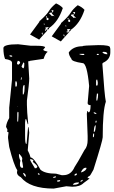

<svg xmlns="http://www.w3.org/2000/svg" viewBox="-25 -1104 671 1133"><path d="M82 -842.8 157.2 -834H188.5Q241.2 -834 241.2 -824.2L230.5 -811.5V-810.5Q230.5 -804.7 254.9 -799.8V-796.9Q242.2 -788.1 232.4 -756.8L152.3 -745.1Q152.3 -743.2 141.6 -742.2V-740.2L147.5 -640.6Q147.5 -612.3 133.8 -510.7V-485.4Q133.8 -448.2 141.6 -373L140.6 -371.1H138.7L129.9 -400.4H125L123 -379.9V-302.7Q123 -254.9 129.9 -254.9H131.8L140.6 -352.5L141.6 -353.5H143.6L147.5 -321.3L138.7 -216.8Q150.4 -195.3 155.3 -174.8Q174.8 -174.8 213.9 -102.5Q240.2 -79.1 305.7 -79.1L338.9 -70.3H348.6Q394.5 -70.3 415 -118.2Q429.7 -138.7 473.6 -218.8Q492.2 -239.3 492.2 -278.3V-300.8L487.3 -432.6L490.2 -449.2Q494.1 -449.2 496.1 -441.4H499Q508.8 -441.4 509.8 -483.4Q492.2 -483.4 492.2 -496.1L501 -596.7Q488.3 -731.4 462.9 -731.4Q396.5 -741.2 396.5 -756.8Q380.9 -778.3 380.9 -794.9Q407.2 -831.1 461.9 -831.1Q461.9 -835.9 557.6 -837.9Q624 -837.9 624 -824.2L626 -815.4V-794.9Q626 -752.9 583 -733.4L579.1 -728.5V-726.6Q591.8 -539.1 599.6 -503.9Q581.1 -450.2 581.1 -293.9Q581.1 -275.4 526.4 -102.5Q506.8 -66.4 503.9 -66.4Q496.1 -63.5 492.2 -56.6V-52.7H502.9V-51.8Q500 -45.9 468.8 -24.4Q447.3 -2 401.4 -2L366.2 -4.9L292 8.8Q151.4 8.8 97.7 -58.6Q75.2 -69.3 75.2 -86.9L77.1 -99.6Q56.6 -128.9 29.3 -237.3L22.5 -289.1V-297.9L25.4 -323.2L17.6 -326.2L18.6 -339.8L10.7 -355.5Q12.7 -378.9 29.3 -407.2V-468.8L45.9 -635.7V-733.4Q45.9 -750 4.9 -755.9Q-4.9 -781.2 -4.9 -820.3Q-4.9 -842.8 82 -842.8ZM579.1 -794.9Q589.8 -784.2 603.5 -784.2H608.4Q608.4 -797.9 589.8 -797.9H583ZM444.3 -786.1V-783.2L460 -779.3H469.7L473.6 -783.2L469.7 -786.1ZM544.9 -783.2 548.8 -779.3H555.7L558.6 -783.2L555.7 -786.1H548.8ZM31.2 -777.3V-774.4Q32.2 -769.5 41 -769.5H44.9L47.9 -772.5Q45.9 -777.3 38.1 -777.3ZM80.1 -745.1Q75.2 -736.3 75.2 -728.5L80.1 -722.7H84Q93.8 -728.5 93.8 -735.4Q90.8 -745.1 80.1 -745.1ZM113.3 -736.3 102.5 -712.9V-710.9Q107.4 -701.2 114.3 -701.2Q118.2 -707 118.2 -719.7V-731.4ZM97.7 -633.8V-632.8H100.6L104.5 -647.5H102.5Q97.7 -646.5 97.7 -633.8ZM543.9 -633.8 542 -626V-601.6L544.9 -598.6H546.9Q551.8 -599.6 551.8 -608.4V-619.1L548.8 -633.8ZM66.4 -624 65.4 -615.2V-601.6L66.4 -592.8H70.3Q75.2 -592.8 75.2 -610.4Q74.2 -624 70.3 -624ZM109.4 -574.2V-546.9H114.3Q120.1 -562.5 120.1 -585V-601.6H116.2Q110.4 -601.6 109.4 -574.2ZM546.9 -551.8 543.9 -526.4V-510.7H548.8Q553.7 -529.3 553.7 -542V-551.8ZM79.1 -476.6V-473.6H82ZM79.1 -444.3 77.1 -435.5V-386.7H82L84 -420.9V-441.4L80.1 -444.3ZM528.3 -441.4V-437.5Q528.3 -434.6 542 -430.7L543.9 -432.6V-434.6Q536.1 -441.4 530.3 -441.4ZM540 -391.6 538.1 -382.8V-380.9H543.9L544.9 -389.6V-391.6ZM528.3 -326.2H531.2Q538.1 -326.2 540 -364.3H538.1Q530.3 -362.3 528.3 -326.2ZM523.4 -302.7V-293.9H524.4Q530.3 -294.9 530.3 -307.6V-316.4H528.3Q523.4 -315.4 523.4 -302.7ZM86.9 -195.3V-188.5Q86.9 -172.9 95.7 -155.3Q92.8 -148.4 92.8 -136.7V-129.9Q94.7 -113.3 107.4 -113.3L111.3 -116.2V-118.2Q107.4 -149.4 104.5 -155.3L106.4 -166V-168Q106.4 -177.7 88.9 -195.3ZM152.3 -164.1V-162.1Q152.3 -157.2 179.7 -113.3V-111.3H188.5L195.3 -118.2V-120.1Q195.3 -127.9 168.9 -148.4V-150.4L172.9 -155.3Q168.9 -164.1 155.3 -164.1ZM453.1 -88.9 455.1 -86.9H456.1Q485.4 -97.7 485.4 -113.3L480.5 -114.3Q464.8 -114.3 453.1 -88.9ZM111.3 -80.1Q118.2 -64.5 125 -61.5H127V-66.4Q127 -76.2 114.3 -84ZM198.2 -79.1V-77.1L202.1 -73.2H209V-77.1L203.1 -82H202.1ZM414.1 -68.4H417Q425.8 -68.4 428.7 -75.2V-80.1H427.7Q414.1 -79.1 414.1 -68.4ZM289.1 -59.6V-54.7H291Q302.7 -54.7 304.7 -59.6V-63.5H302.7ZM449.2 -34.2V-32.2H451.2Q460 -32.2 462.9 -39.1V-43H461.9Q450.2 -38.1 449.2 -34.2ZM312.5 -39.1V-32.2H319.3Q328.1 -32.2 330.1 -38.1V-41H325.2ZM405.3 -15.6V-13.7H417Q441.4 -16.6 441.4 -27.3H434.6Q412.1 -27.3 405.3 -15.6ZM256.8 -933.6Q252.9 -930.7 250 -928.7Q258.8 -940.4 262.7 -942.4V-943.4H252.9L243.2 -941.4L242.2 -939.5L249 -928.7L252.9 -922.9L217.8 -883.8L206.1 -870.1L152.3 -900.4L206.1 -973.6Q207 -975.6 208 -978.5Q209 -981.4 211.9 -982.4Q251 -1017.6 264.2 -1039.6Q277.3 -1061.5 305.7 -1084Q331.1 -1073.2 345.7 -1056.6Q319.3 -975.6 264.6 -938.5V-935.5L253.9 -923.8L257.8 -933.6ZM384.8 -922.9Q380.9 -919.9 377.9 -918Q386.7 -929.7 390.6 -931.6V-932.6H380.9L371.1 -930.7L370.1 -928.7L377 -918L380.9 -912.1L345.7 -873L334 -859.4L280.3 -889.6L334 -962.9Q335 -965.8 335.9 -968.3Q336.9 -970.7 339.8 -971.7Q378.9 -1006.8 392.1 -1028.8Q405.3 -1050.8 433.6 -1073.2Q459 -1062.5 473.6 -1045.9Q447.3 -964.8 392.6 -927.7V-924.8L381.8 -913.1L385.7 -922.9ZM408.2 -1013.7Q427.7 -1035.2 410.2 -1033.2H407.2V-1030.3L413.1 -1021.5V-1020.5L408.2 -1018.6H397.5L394.5 -1015.6L393.6 -1013.7L394.5 -1011.7Q404.3 -1004.9 410.2 -997.1Q410.2 -1002.9 424.8 -997.1ZM280.3 -1024.4Q299.8 -1045.9 282.2 -1043.9H279.3V-1041L285.2 -1032.2V-1031.2L280.3 -1029.3H269.5L266.6 -1026.4L265.6 -1024.4L266.6 -1022.5Q276.4 -1015.6 282.2 -1007.8Q282.2 -1013.7 296.9 -1007.8ZM260.7 -987.3Q262.7 -997.1 257.8 -999H253.9L250 -996.1Q247.1 -984.4 257.8 -985.4L260.7 -986.3ZM388.7 -976.6Q390.6 -986.3 385.7 -988.3H381.8L377.9 -985.4Q375 -973.6 385.7 -974.6L388.7 -975.6ZM222.7 -911.1 220.7 -907.2 226.6 -899.4H228.5L225.6 -911.1ZM350.6 -900.4 348.6 -896.5 354.5 -888.7H356.4L353.5 -900.4ZM373 -921.9 368.2 -917V-915L371.1 -910.2L374 -914.1L375 -918.9ZM245.1 -932.6 240.2 -927.7V-925.8L243.2 -920.9L246.1 -924.8L247.1 -929.7ZM377 -998 374 -997.1Q374 -990.2 376 -989.3L379.9 -990.2V-993.2ZM249 -1008.8 246.1 -1007.8Q246.1 -1001 248 -1000L252 -1001V-1003.9ZM236.3 -964.8H233.4V-960.9L235.4 -959H238.3V-961.9ZM364.3 -954.1H361.3V-950.2L363.3 -948.2H366.2V-951.2Z"/></svg>

Font: Love Ya Like A Sister
Style: Regular
Weight: 400
Designer: Kimberly Geswein
Foundry: Kimberly Geswein
Version: Version 1.002 2007